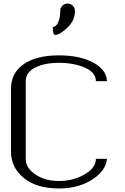

<svg xmlns="http://www.w3.org/2000/svg" viewBox="-20 -1062 706 1082"><path d="M402.3 -1000Q402.3 -945.3 358.9 -905.3Q315.4 -865.2 291 -865.2Q277.3 -865.2 277.3 -910.2Q286.1 -910.2 294.4 -916.5Q302.7 -922.9 311 -944.8Q319.3 -966.8 319.3 -1000Q319.3 -1017.6 331.5 -1029.8Q343.8 -1042 360.4 -1042Q377.9 -1042 390.1 -1029.8Q402.3 -1017.6 402.3 -1000ZM583 -604.5H520.5Q520.5 -653.3 458.5 -680.7Q396.5 -708 312.5 -708Q231.4 -708 178.2 -681.2Q125 -654.3 125 -604.5V-167Q125 -115.2 179.7 -78.6Q234.4 -42 312.5 -42Q392.6 -42 456.5 -79.1Q520.5 -116.2 520.5 -167H583Q577.1 -100.6 500 -50.3Q422.9 0 312.5 0Q185.5 0 113.8 -59.1Q42 -118.2 42 -208V-562.5Q42 -650.4 113.3 -700.2Q184.6 -750 312.5 -750Q428.7 -750 504.4 -710Q580.1 -669.9 583 -604.5Z"/></svg>

Font: okolaks
Style: Regular
Weight: 500
Version: Version 000.6.0